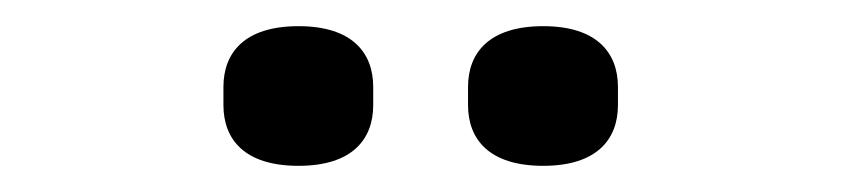

<svg xmlns="http://www.w3.org/2000/svg" viewBox="-20 -744 640 146"><path d="M207 -617.9C247.9 -617.9 263.8 -638.1 263.8 -664.1V-677.9C263.8 -703.8 247.9 -724.1 207 -724.1C165.8 -724.1 149.9 -703.8 149.9 -677.9V-664.1C149.9 -638.1 165.8 -617.9 207 -617.9ZM335.9 -664.1C335.9 -638.1 351.9 -617.9 393.1 -617.9C433.9 -617.9 449.9 -638.1 449.9 -664.1V-677.9C449.9 -703.8 433.9 -724.1 393.1 -724.1C351.9 -724.1 335.9 -703.8 335.9 -677.9Z"/></svg>

Font: Margiela Mono
Style: Regular
Weight: 400
Designer: Mike Abbink, Paul van der Laan, Pieter van Rosmalen
Foundry: Bold Monday
Version: Version 2.003 2021